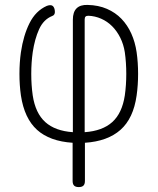

<svg xmlns="http://www.w3.org/2000/svg" viewBox="-20 -580 640 780"><path d="M300 180Q287 180 281 174Q275 168 275 155V0Q182 -6 130.5 -52.5Q79 -99 65 -192Q59 -234 59 -280Q59 -326 65 -368Q75 -436 100 -486Q125 -536 170 -556Q178 -559 184 -559Q190 -559 194 -556Q198 -553 200.5 -546.5Q203 -540 203 -531Q203 -526 200.5 -521.5Q198 -517 192 -515Q157 -501 139 -461.5Q121 -422 113 -368Q107 -326 107 -280Q107 -234 113 -192Q124 -120 164 -84Q204 -48 276 -43V-500Q276 -531 291 -546Q306 -561 336 -560Q380 -559 414.5 -544Q449 -529 473.5 -503.5Q498 -478 513.5 -443.5Q529 -409 535 -368Q541 -326 541 -280Q541 -234 535 -192Q522 -99 469.5 -52.5Q417 -6 325 0V155Q325 168 319 174Q313 180 300 180ZM324 -501V-43Q396 -48 436 -84Q476 -120 487 -192Q493 -234 493 -280Q493 -326 487 -368Q482 -400 468.5 -427Q455 -454 435.5 -473.5Q416 -493 391 -504Q366 -515 339 -516Q331 -516 327.5 -512.5Q324 -509 324 -501Z"/></svg>

Font: Maple Mono Thin
Style: Regular
Weight: 250
Monospace: yes
Designer: subframe7536
Version: Version 7.000